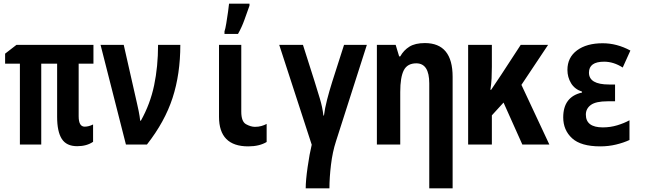

<svg xmlns="http://www.w3.org/2000/svg" viewBox="-20 -792 3540 1052"><path d="M490 -15V-110Q466 -98 444 -98Q411 -98 411 -155V-443H492V-546H70L8 -498V-443H89V0H206V-443H293V-152Q293 -71 318.5 -31Q344 9 403 9Q455 9 490 -15Z M785 0Q883 -125 925.5 -255.5Q968 -386 968 -546H846Q846 -427 824.5 -324.5Q803 -222 752 -131H748Q746 -153 739.5 -185Q733 -217 731 -224L658 -546H531L670 0Z M1284 -606Q1305 -643 1319.5 -684Q1334 -725 1347 -761V-772H1235Q1234 -759 1229.5 -727.5Q1225 -696 1220 -665Q1215 -634 1210 -620V-606ZM1441 -14V-113Q1428 -106 1412 -101.5Q1396 -97 1377 -97Q1354 -97 1328 -111.5Q1302 -126 1302 -180V-546H1180V-152Q1180 10 1340 10Q1401 10 1441 -14Z M1785 240Q1785 182 1793.5 111Q1802 40 1821 -18L1990 -546H1865L1800 -343Q1784 -292 1772 -245.5Q1760 -199 1755 -159H1752Q1747 -204 1732.5 -252Q1718 -300 1703 -348L1640 -546H1510L1688 1Q1676 50 1665.5 123.5Q1655 197 1655 240Z M2460 240V-371Q2460 -556 2308 -556Q2255 -556 2223.5 -536.5Q2192 -517 2173 -483H2167L2148 -546H2045V0H2173V-288Q2173 -369 2192.5 -407Q2212 -445 2261 -445Q2332 -445 2332 -335V240Z M2675 0V-160L2739 -230L2842 0H2990L2837 -327L2983 -546H2833L2726 -382Q2710 -357 2696.5 -338Q2683 -319 2671 -300H2667Q2672 -332 2673.5 -362.5Q2675 -393 2675 -426V-546H2545V0Z M3429 -25V-133Q3400 -117 3362 -105.5Q3324 -94 3283 -94Q3190 -94 3190 -164Q3190 -197 3217.5 -217Q3245 -237 3309 -237H3350V-329H3317Q3207 -329 3207 -394Q3207 -454 3290 -454Q3342 -454 3392 -422L3434 -515Q3360 -555 3282 -555Q3194 -555 3141.5 -516Q3089 -477 3089 -409Q3089 -369 3109 -336Q3129 -303 3169 -290V-285Q3066 -262 3066 -149Q3066 -79 3114.5 -34.5Q3163 10 3269 10Q3314 10 3355.5 0Q3397 -10 3429 -25Z"/></svg>

Font: Noto Sans Mono UI Condensed
Style: Bold
Weight: 700
Width: 3
Designer: Monotype Design team
Foundry: Monotype Imaging Inc.
Version: 1.000